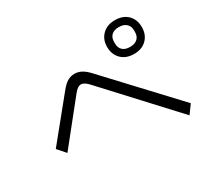

<svg xmlns="http://www.w3.org/2000/svg" viewBox="-149 -1021 1297 1207"><g transform="rotate(-30 500.0 -417.5)"><path d="M675 -672Q675 -726 709.5 -760Q744 -794 801 -794Q859 -794 893 -760.5Q927 -727 927 -672Q927 -617 893 -583Q859 -549 801 -549Q744 -549 709.5 -583Q675 -617 675 -672ZM874 -665V-679Q874 -708 855 -726Q836 -744 801 -744Q766 -744 747.5 -726.5Q729 -709 729 -679V-665Q729 -635 747.5 -617.5Q766 -600 801 -600Q836 -600 855 -617.5Q874 -635 874 -665ZM468 -518Q438 -551 415 -551Q390 -551 363 -516L126 -220L75 -278L310 -567Q336 -600 360 -614.5Q384 -629 412 -629Q439 -629 463 -616Q487 -603 512 -576L954 -103L909 -41Z"/></g></svg>

Font: IBM Plex Sans JP
Style: Regular
Weight: 400
Designer: Mike Abbink; Paul van der Laan; Pieter van Rosmalen; Wujin Sim; Yejin Wi; Jinhee Kim; Boomi Park; Yona Kim; Kichan Ma
Foundry: Sandoll Inc.
Version: Version 1.001